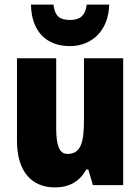

<svg xmlns="http://www.w3.org/2000/svg" viewBox="-20 -807 611 837"><path d="M456 -787H358C352 -736 326 -720 285 -720C240 -720 219 -737 213 -787H115C117 -670 182 -606 285 -606C383 -606 454 -677 456 -787ZM517 -553H346V-289C346 -194 337 -136 274 -136C238 -136 225 -174 225 -248V-553H54V-193C54 -60 118 10 219 10C281 10 327 -15 356 -68H365L385 0H517Z"/></svg>

Font: Noto Sans Khmer Condensed Black
Style: Regular
Weight: 900
Width: 3
Designer: Danh Hong and the Monotype Design Team
Foundry: Monotype Imaging Inc.
Version: Version 2.004